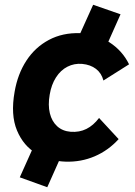

<svg xmlns="http://www.w3.org/2000/svg" viewBox="-20 -668 567 806"><path d="M41.4 -283Q54.2 -357.4 90.9 -413.6Q127.6 -469.8 185.3 -500.5Q243 -531.2 316.4 -528.8Q383 -526.4 438.3 -491.1Q493.6 -455.8 521.8 -398L414.2 -330Q406.2 -361 382.9 -378.8Q359.6 -396.6 324.8 -399.8Q291.8 -402.6 263.1 -388Q234.4 -373.4 215 -343Q195.6 -312.6 188.6 -270.6Q181 -226.8 189.2 -192.8Q197.4 -158.8 219.8 -138.2Q242.2 -117.6 276.6 -114.8Q313 -112 342.6 -126.7Q372.2 -141.4 395.8 -172.8L478 -84Q434.8 -36.4 377.6 -11.9Q320.4 12.6 255.8 10.6Q189 8.6 133.8 -23.2Q78.6 -55 51.3 -120.4Q24 -185.8 41.4 -283ZM63 76.4 124.4 -60.4 238 -15.6 178.4 118ZM309.2 -511 371 -648 486 -608 428.8 -479.6Z"/></svg>

Font: Fixel Italic Variable Display Thin
Style: Italic
Weight: 100
Italic angle: -10°
Designer: AlfaBravo + MacPaw
Foundry: Kyrylo Tkachov, Marchela Mozhyna, Serhii Makarenko, Maria Weinstein, Zakhar Kryvoshyya
Version: Version 1.210;Glyphs 3.2 (3217)